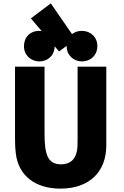

<svg xmlns="http://www.w3.org/2000/svg" viewBox="-20 -1095 735 1138"><path d="M610 -233C610 -79 512 23 338 23C186 23 89 -57 74 -184C70 -215 69 -247 69 -280V-700H244V-308C244 -180 261 -121 343 -121C397 -121 435 -153 439 -225C440 -234 440 -297 440 -308V-700H610ZM557 -822C557 -767 516 -731 466 -731C417 -731 375 -767 375 -821C375 -874 411 -912 466 -912C516 -912 557 -876 557 -822ZM304 -822C304 -767 263 -731 213 -731C164 -731 122 -767 122 -821C122 -874 158 -912 213 -912C263 -912 304 -876 304 -822ZM281 -1075 428 -862 330 -790 163 -986Z"/></svg>

Font: Repo ExtraBold
Style: Bold
Weight: 700
Designer: Stefan Peev
Foundry: Context Ltd
Version: Version 1.502